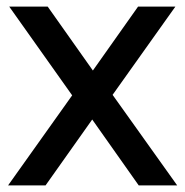

<svg xmlns="http://www.w3.org/2000/svg" viewBox="-20 -564 562 584"><path d="M402 0 260.5 -200.5 199.5 -274 8 -544H125L262.5 -349.5L322.5 -275.5L519 0ZM4.5 0 199.5 -274 262.5 -349.5 400 -544H513.5L322.5 -275.5L260.5 -200.5L118.5 0Z"/></svg>

Font: Encode Sans Condensed Thin Medium
Style: Regular
Weight: 500
Version: Version 3.002